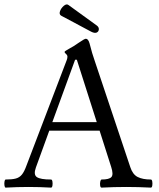

<svg xmlns="http://www.w3.org/2000/svg" viewBox="-21 -854 725 877"><path d="M5 3Q1 3 -0.5 -6Q-2 -15 -0.5 -24.5Q1 -34 5 -34Q34 -34 51 -38.5Q68 -43 79 -56.5Q90 -70 100 -98L284 -580Q287 -588 287 -595Q287 -602 280.5 -607.5Q274 -613 274 -617Q274 -620 294 -631Q304 -636 315 -643Q326 -650 339 -659Q365 -677 371 -677Q382 -677 388 -656Q400 -608 412 -575L574 -91Q585 -57 608 -45.5Q631 -34 668 -34Q673 -34 674.5 -24.5Q676 -15 674.5 -6Q673 3 668 3Q611 0 556 0Q499 0 443 3Q438 3 436.5 -6Q435 -15 437 -24.5Q439 -34 443 -34Q478 -34 488 -45.5Q498 -57 487 -91L434 -257H204L143 -89Q131 -56 147.5 -45Q164 -34 212 -34Q217 -34 218.5 -24.5Q220 -15 218.5 -6Q217 3 212 3Q161 0 109 0Q58 0 5 3ZM218 -296H421L330 -581H322ZM396 -709 259 -782Q248 -788 253 -802.5Q258 -817 270.5 -827.5Q283 -838 292 -831L419 -739Q431 -731 430.5 -720.5Q430 -710 421 -705.5Q412 -701 396 -709Z"/></svg>

Font: Junicode
Style: Regular
Weight: 400
Designer: Peter S. Baker
Version: Version 2.100; ttfautohint (v1.8.4)